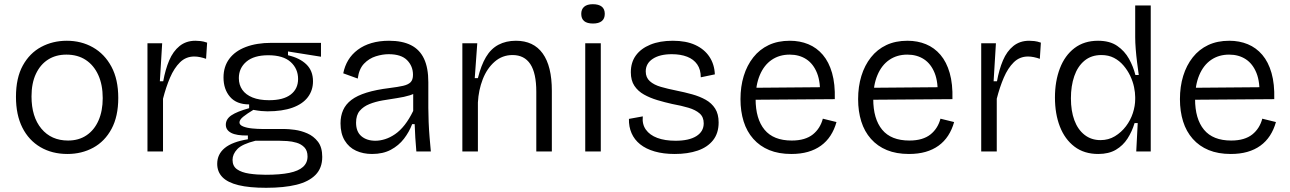

<svg xmlns="http://www.w3.org/2000/svg" viewBox="-20 -721 6140 914"><path d="M301 12Q228 12 172.5 -20.5Q117 -53 86.5 -113.5Q56 -174 56 -260Q56 -350 88.5 -409Q121 -468 176 -497.5Q231 -527 298 -527Q367 -527 422.5 -495.5Q478 -464 510.5 -403.5Q543 -343 543 -255Q543 -167 511 -107.5Q479 -48 424 -18Q369 12 301 12ZM304 -52Q355 -52 392 -77Q429 -102 449 -147.5Q469 -193 469 -254Q469 -317 448 -363.5Q427 -410 388.5 -435.5Q350 -461 296 -461Q246 -461 209 -437.5Q172 -414 151 -369.5Q130 -325 130 -262Q130 -165 177 -108.5Q224 -52 304 -52Z M682 0V-289V-515H752L741 -334H757Q767 -390 785.5 -433.5Q804 -477 835 -502Q866 -527 910 -527Q921 -527 935 -525.5Q949 -524 966 -518L961 -441Q947 -446 932.5 -449Q918 -452 905 -452Q865 -452 837 -424.5Q809 -397 789.5 -351.5Q770 -306 756 -251V0Z M1247 173Q1167 173 1115.5 160.5Q1064 148 1039 122.5Q1014 97 1014 59Q1014 13 1050 -16.5Q1086 -46 1160 -58V-76Q1106 -75 1080.5 -88.5Q1055 -102 1055 -127Q1055 -154 1081.5 -172Q1108 -190 1166 -206V-224Q1106 -224 1075 -260Q1044 -296 1044 -352Q1044 -404 1071.5 -441Q1099 -478 1150.5 -497.5Q1202 -517 1272 -517H1508V-451L1351 -476V-458Q1407 -445 1438.5 -414.5Q1470 -384 1470 -334Q1470 -291 1445.5 -258.5Q1421 -226 1372.5 -208.5Q1324 -191 1253 -191Q1239 -191 1223.5 -192.5Q1208 -194 1186 -198Q1156 -180 1138 -165.5Q1120 -151 1120 -138Q1120 -126 1137.5 -119Q1155 -112 1180.5 -109.5Q1206 -107 1227 -107H1333Q1353 -107 1383 -103Q1413 -99 1443 -86Q1473 -73 1493.5 -46.5Q1514 -20 1514 26Q1514 79 1482 111.5Q1450 144 1391 158.5Q1332 173 1247 173ZM1245 111Q1313 111 1357 102Q1401 93 1422.5 73.5Q1444 54 1444 24Q1444 -4 1429 -19.5Q1414 -35 1392 -41.5Q1370 -48 1347.5 -49.5Q1325 -51 1309 -51H1196Q1132 -35 1109.5 -11Q1087 13 1087 40Q1087 70 1108.5 85Q1130 100 1166.5 105.5Q1203 111 1245 111ZM1261 -244Q1329 -244 1364 -271Q1399 -298 1399 -345Q1399 -394 1363.5 -426Q1328 -458 1257 -458Q1189 -458 1153 -427.5Q1117 -397 1117 -349Q1117 -317 1133.5 -293.5Q1150 -270 1182 -257Q1214 -244 1261 -244Z M1751 12Q1709 12 1675 -3.5Q1641 -19 1621 -52Q1601 -85 1601 -134Q1601 -169 1613.5 -197Q1626 -225 1653 -245.5Q1680 -266 1725 -280Q1770 -294 1835 -302Q1875 -307 1899 -312.5Q1923 -318 1934.5 -329.5Q1946 -341 1946 -365Q1946 -406 1918 -434.5Q1890 -463 1830 -463Q1801 -463 1769 -453Q1737 -443 1713 -418Q1689 -393 1683 -347L1614 -372Q1621 -407 1638 -435Q1655 -463 1683 -484Q1711 -505 1748.5 -516Q1786 -527 1832 -527Q1895 -527 1936.5 -506Q1978 -485 1998.5 -441.5Q2019 -398 2019 -330V-207Q2019 -177 2020.5 -140.5Q2022 -104 2025 -67.5Q2028 -31 2031 0H1962Q1959 -34 1957 -66Q1955 -98 1954 -130H1942Q1928 -93 1903 -60.5Q1878 -28 1840.5 -8Q1803 12 1751 12ZM1767 -51Q1789 -51 1813 -58.5Q1837 -66 1861 -82.5Q1885 -99 1906.5 -126.5Q1928 -154 1947 -193V-298L1975 -293Q1959 -276 1931.5 -267.5Q1904 -259 1870 -254Q1836 -249 1801.5 -243Q1767 -237 1738.5 -225.5Q1710 -214 1692.5 -193.5Q1675 -173 1675 -137Q1675 -94 1700.5 -72.5Q1726 -51 1767 -51Z M2181 0V-322V-515H2252L2240 -349H2255Q2270 -410 2293.5 -449.5Q2317 -489 2353 -508Q2389 -527 2436 -527Q2520 -527 2563.5 -466.5Q2607 -406 2607 -289V0H2533V-284Q2533 -373 2504.5 -416Q2476 -459 2420 -459Q2371 -459 2334.5 -427Q2298 -395 2278 -343.5Q2258 -292 2255 -233V0Z M2766 0V-515H2840V0ZM2803 -609Q2775 -609 2761 -620.5Q2747 -632 2747 -655Q2747 -677 2761 -689Q2775 -701 2802 -701Q2830 -701 2844.5 -689.5Q2859 -678 2859 -655Q2859 -632 2844.5 -620.5Q2830 -609 2803 -609Z M3192 12Q3138 12 3096.5 0Q3055 -12 3027.5 -34Q3000 -56 2986.5 -87Q2973 -118 2974 -155L3040 -167Q3036 -130 3054.5 -104Q3073 -78 3109 -64.5Q3145 -51 3196 -51Q3260 -51 3295 -73Q3330 -95 3330 -134Q3330 -164 3310.5 -181Q3291 -198 3257.5 -208Q3224 -218 3180 -226Q3144 -234 3109 -244.5Q3074 -255 3045.5 -271Q3017 -287 3000 -312.5Q2983 -338 2983 -377Q2983 -424 3007 -457Q3031 -490 3076 -508.5Q3121 -527 3183 -527Q3246 -527 3289.5 -507Q3333 -487 3357 -451Q3381 -415 3383 -367L3316 -353Q3316 -390 3299 -414.5Q3282 -439 3251 -451Q3220 -463 3178 -463Q3121 -463 3087.5 -441Q3054 -419 3054 -381Q3054 -352 3073.5 -334.5Q3093 -317 3126 -307.5Q3159 -298 3199 -290Q3239 -282 3275 -272Q3311 -262 3339.5 -246Q3368 -230 3384.5 -204Q3401 -178 3401 -138Q3401 -87 3374.5 -53.5Q3348 -20 3301 -4Q3254 12 3192 12Z M3747 12Q3687 12 3642 -6.5Q3597 -25 3566 -60Q3535 -95 3520 -143Q3505 -191 3505 -249Q3505 -309 3520.5 -359.5Q3536 -410 3566 -448Q3596 -486 3639.5 -506.5Q3683 -527 3740 -527Q3788 -527 3828 -510.5Q3868 -494 3897 -460Q3926 -426 3941 -373.5Q3956 -321 3954 -249L3550 -246V-303L3908 -306L3883 -263Q3887 -329 3869.5 -373Q3852 -417 3818.5 -439Q3785 -461 3739 -461Q3690 -461 3653.5 -436Q3617 -411 3597 -363.5Q3577 -316 3577 -250Q3577 -155 3619.5 -103.5Q3662 -52 3749 -52Q3782 -52 3807 -59.5Q3832 -67 3849.5 -81Q3867 -95 3879 -114Q3891 -133 3897 -156L3962 -140Q3952 -104 3933.5 -75.5Q3915 -47 3888 -27.5Q3861 -8 3826 2Q3791 12 3747 12Z M4307 12Q4247 12 4202 -6.5Q4157 -25 4126 -60Q4095 -95 4080 -143Q4065 -191 4065 -249Q4065 -309 4080.5 -359.5Q4096 -410 4126 -448Q4156 -486 4199.5 -506.5Q4243 -527 4300 -527Q4348 -527 4388 -510.5Q4428 -494 4457 -460Q4486 -426 4501 -373.5Q4516 -321 4514 -249L4110 -246V-303L4468 -306L4443 -263Q4447 -329 4429.5 -373Q4412 -417 4378.5 -439Q4345 -461 4299 -461Q4250 -461 4213.5 -436Q4177 -411 4157 -363.5Q4137 -316 4137 -250Q4137 -155 4179.5 -103.5Q4222 -52 4309 -52Q4342 -52 4367 -59.5Q4392 -67 4409.5 -81Q4427 -95 4439 -114Q4451 -133 4457 -156L4522 -140Q4512 -104 4493.5 -75.5Q4475 -47 4448 -27.5Q4421 -8 4386 2Q4351 12 4307 12Z M4651 0V-289V-515H4721L4710 -334H4726Q4736 -390 4754.5 -433.5Q4773 -477 4804 -502Q4835 -527 4879 -527Q4890 -527 4904 -525.5Q4918 -524 4935 -518L4930 -441Q4916 -446 4901.5 -449Q4887 -452 4874 -452Q4834 -452 4806 -424.5Q4778 -397 4758.5 -351.5Q4739 -306 4725 -251V0Z M5208 12Q5141 12 5095 -23Q5049 -58 5025.5 -118.5Q5002 -179 5002 -257Q5002 -334 5025.5 -395.5Q5049 -457 5095 -492Q5141 -527 5207 -527Q5263 -527 5298.5 -502.5Q5334 -478 5354.5 -441Q5375 -404 5385 -364H5401Q5397 -392 5393 -424Q5389 -456 5386.5 -487.5Q5384 -519 5384 -544V-695H5458V-255V0H5389L5396 -135H5381Q5369 -95 5347.5 -61.5Q5326 -28 5292 -8Q5258 12 5208 12ZM5219 -54Q5257 -54 5287.5 -72.5Q5318 -91 5340 -120Q5362 -149 5373 -183Q5384 -217 5384 -249V-259Q5384 -280 5378.5 -306.5Q5373 -333 5360.5 -359.5Q5348 -386 5328.5 -409Q5309 -432 5283 -445.5Q5257 -459 5223 -459Q5175 -459 5142.5 -432Q5110 -405 5094 -358.5Q5078 -312 5078 -253Q5078 -193 5094.5 -148.5Q5111 -104 5143 -79Q5175 -54 5219 -54Z M5839 12Q5779 12 5734 -6.5Q5689 -25 5658 -60Q5627 -95 5612 -143Q5597 -191 5597 -249Q5597 -309 5612.5 -359.5Q5628 -410 5658 -448Q5688 -486 5731.5 -506.5Q5775 -527 5832 -527Q5880 -527 5920 -510.5Q5960 -494 5989 -460Q6018 -426 6033 -373.5Q6048 -321 6046 -249L5642 -246V-303L6000 -306L5975 -263Q5979 -329 5961.5 -373Q5944 -417 5910.5 -439Q5877 -461 5831 -461Q5782 -461 5745.5 -436Q5709 -411 5689 -363.5Q5669 -316 5669 -250Q5669 -155 5711.5 -103.5Q5754 -52 5841 -52Q5874 -52 5899 -59.5Q5924 -67 5941.5 -81Q5959 -95 5971 -114Q5983 -133 5989 -156L6054 -140Q6044 -104 6025.5 -75.5Q6007 -47 5980 -27.5Q5953 -8 5918 2Q5883 12 5839 12Z"/></svg>

Font: Bricolage Grotesque 96pt ExtraBold Light
Style: Regular
Weight: 300
Version: Version 1.001;gftools[0.9.33.dev8+g029e19f]